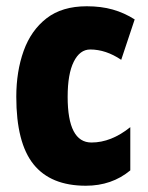

<svg xmlns="http://www.w3.org/2000/svg" viewBox="-20 -676 473 613"><path d="M254 -83Q142 -83 87 -151.5Q32 -220 32 -367Q32 -448 55.5 -513.5Q79 -579 128.5 -617.5Q178 -656 257 -656Q303 -656 340 -645.5Q377 -635 410 -614L367 -485Q318 -518 268 -518Q235 -518 215.5 -479Q196 -440 196 -367Q196 -221 272 -221Q335 -221 396 -270V-132Q337 -83 254 -83Z"/></svg>

Font: Noto Sans Kannada UI ExtraCondensed Black
Style: Regular
Weight: 900
Width: 2
Designer: Jelle Bosma - Monotype Design Team
Foundry: Monotype Imaging Inc.
Version: Version 2.005; ttfautohint (v1.8.4.7-5d5b)